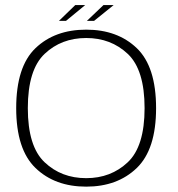

<svg xmlns="http://www.w3.org/2000/svg" viewBox="-20 -710 683 735"><path d="M310 4.5Q429.5 4.5 503.5 -66.8Q577.5 -138 577.5 -296Q577.5 -455 503.5 -525.8Q429.5 -596.5 310 -596.5Q190 -596.5 116 -525.8Q42 -455 42 -296Q42 -138 116 -66.8Q190 4.5 310 4.5ZM310 -28Q215 -28 150.8 -88.8Q86.5 -149.5 86.5 -296Q86.5 -443 150.8 -503.8Q215 -564.5 310 -564.5Q404.5 -564.5 469 -503.8Q533.5 -443 533.5 -296Q533.5 -149.5 469 -88.8Q404.5 -28 310 -28ZM312.5 -630H340L415 -690.5H376ZM205.5 -630H232.5L306 -690.5H268Z"/></svg>

Font: Anybody SemiExpanded ExtraLight
Style: Regular
Weight: 250
Width: 6
Version: Version 1.113;gftools[0.9.25]